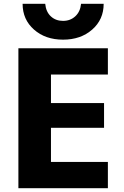

<svg xmlns="http://www.w3.org/2000/svg" viewBox="-20 -982 649 1002"><path d="M246 -593V-444H523V-315H246V-137H543V0H76V-730H543V-593ZM98 -962H216Q220 -920 245.5 -896.5Q271 -873 309 -873Q347 -873 373 -897Q399 -921 403 -962H521Q521 -880 461 -827.5Q401 -775 309 -775Q217 -775 157.5 -827.5Q98 -880 98 -962Z"/></svg>

Font: Mplus 1p ExtraBold
Style: Regular
Weight: 800
Version: Version 1.061